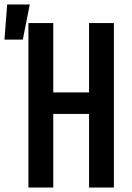

<svg xmlns="http://www.w3.org/2000/svg" viewBox="-68 -838 588 858"><path d="M59 0V-735H170V-425H330V-735H441V0H330V-329H170V0ZM-48 -661 -36 -818H65L34 -661Z"/></svg>

Font: Iosevka Term Curly
Style: Bold
Weight: 700
Designer: Belleve Invis
Foundry: Belleve Invis
Version: Version 32.3.0